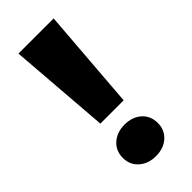

<svg xmlns="http://www.w3.org/2000/svg" viewBox="-233 -748 822 822"><g transform="rotate(-45 178.0 -336.5)"><path d="M72 -700 108 -240H249L285 -700ZM72 -68Q72 -26 102 0.5Q132 27 178 27Q225 27 254.5 0.5Q284 -26 284 -68Q284 -111 254.5 -137.5Q225 -164 178 -164Q132 -164 102 -137.5Q72 -111 72 -68Z"/></g></svg>

Font: Jost ExtraBold
Style: Regular
Weight: 800
Version: Version 3.710